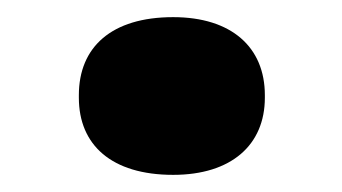

<svg xmlns="http://www.w3.org/2000/svg" viewBox="-20 -191 399 224"><path d="M72 -80V-77C72 -22 110 13 182 13C250 13 289 -22 289 -77V-80C289 -136 250 -171 182 -171C110 -171 72 -136 72 -80Z"/></svg>

Font: LT Wave UI Medium
Style: Regular
Weight: 500
Designer: Daniel Lyons
Foundry: New Value
Version: Version 2.5 (Glyphs App)